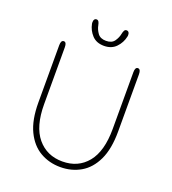

<svg xmlns="http://www.w3.org/2000/svg" viewBox="-143 -893 905 1011"><g transform="rotate(20 309.5 -388.0)"><path d="M310 10.5Q247.5 10.5 196.8 -18.8Q146 -48 116 -110Q86 -172 86 -270.5V-590.5Q86 -619 102 -619Q117.5 -619 117.5 -590.5V-272.5Q117.5 -147.5 170.2 -84.2Q223 -21 310 -21Q398 -21 449.8 -84.2Q501.5 -147.5 501.5 -272.5V-590.5Q501.5 -619 517 -619Q533 -619 533 -590.5V-270.5Q533 -172 503.5 -110Q474 -48 423.5 -18.8Q373 10.5 310 10.5ZM393.5 -786Q400.5 -786 404.8 -780.8Q409 -775.5 409 -765.5Q409 -763.5 408.8 -761Q408.5 -758.5 408 -756Q400.5 -720.5 375.2 -694.2Q350 -668 308 -668Q265.5 -668 241 -694.2Q216.5 -720.5 209.5 -756Q209 -758.5 209 -761Q209 -763.5 209 -765.5Q209 -775.5 213.2 -780.8Q217.5 -786 224 -786Q232.5 -786 236.8 -779.2Q241 -772.5 243.5 -759.5Q247.5 -737.5 262.2 -717Q277 -696.5 309 -696.5Q341.5 -696.5 355.8 -717Q370 -737.5 374 -759Q376.5 -772 380.8 -779Q385 -786 393.5 -786Z"/></g></svg>

Font: Sono ExtraLight Monospace ExtraLight
Style: Regular
Weight: 250
Version: Version 2.112